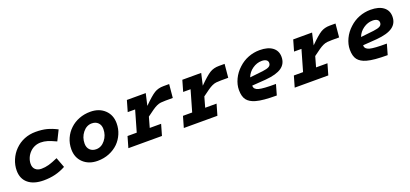

<svg xmlns="http://www.w3.org/2000/svg" viewBox="17 -1237 4263 1998"><g transform="rotate(-20 2149.0 -238.5)"><path d="M377 -368Q342 -368 311.5 -355.5Q281 -343 257 -319Q231 -293 217 -260Q203 -227 203 -193Q203 -153 227.5 -130.5Q252 -108 294 -108Q333 -108 373.5 -119Q414 -130 477 -158L519 -46Q462 -15 402.5 -0.5Q343 14 275 14Q165 14 104 -36.5Q43 -87 43 -178Q43 -238 67.5 -296Q92 -354 135 -397Q181 -443 239 -466.5Q297 -490 365 -490Q434 -490 487 -476.5Q540 -463 600 -432L544 -319Q486 -346 450 -357Q414 -368 377 -368Z M653 -191Q653 -256 678 -311.5Q703 -367 746 -407Q788 -447 846 -469.5Q904 -492 970 -492Q1068 -492 1128.5 -435Q1189 -378 1189 -286Q1189 -224 1165.5 -169.5Q1142 -115 1102 -75Q1059 -33 1000 -9Q941 15 872 15Q774 15 713.5 -42Q653 -99 653 -191ZM803 -200Q803 -156 829 -130Q855 -104 898 -104Q956 -104 997.5 -156Q1039 -208 1039 -277Q1039 -321 1013 -347Q987 -373 944 -373Q886 -373 844.5 -321Q803 -269 803 -200Z M1215 0 1250 -122H1352L1419 -355H1337L1372 -477H1581L1551 -346Q1634 -429 1677 -455.5Q1720 -482 1779 -482H1842L1828 -333H1748Q1717 -333 1695 -330.5Q1673 -328 1649 -317Q1627 -307 1599 -287.5Q1571 -268 1528 -236L1496 -122H1622L1587 0Z M1829 0 1864 -122H1966L2033 -355H1951L1986 -477H2195L2165 -346Q2248 -429 2291 -455.5Q2334 -482 2393 -482H2456L2442 -333H2362Q2331 -333 2309 -330.5Q2287 -328 2263 -317Q2241 -307 2213 -287.5Q2185 -268 2142 -236L2110 -122H2236L2201 0Z M2887 -103 2854 13Q2777 13 2721 8Q2665 3 2626 -8Q2562 -26 2532.5 -64Q2503 -102 2503 -175Q2503 -234 2531.5 -294Q2560 -354 2611 -400Q2659 -445 2719.5 -468.5Q2780 -492 2846 -492Q2937 -492 2987.5 -454Q3038 -416 3038 -348Q3038 -273 2980.5 -232.5Q2923 -192 2802 -182L2649 -171Q2649 -170 2649 -169.5Q2649 -169 2649 -167Q2649 -129 2698 -115.5Q2747 -102 2887 -103ZM2896 -333Q2896 -355 2878 -367Q2860 -379 2828 -379Q2774 -379 2726 -345.5Q2678 -312 2658 -259L2802 -275Q2852 -281 2874 -294Q2896 -307 2896 -333Z M3057 0 3092 -122H3194L3261 -355H3179L3214 -477H3423L3393 -346Q3476 -429 3519 -455.5Q3562 -482 3621 -482H3684L3670 -333H3590Q3559 -333 3537 -330.5Q3515 -328 3491 -317Q3469 -307 3441 -287.5Q3413 -268 3370 -236L3338 -122H3464L3429 0Z M4115 -103 4082 13Q4005 13 3949 8Q3893 3 3854 -8Q3790 -26 3760.5 -64Q3731 -102 3731 -175Q3731 -234 3759.5 -294Q3788 -354 3839 -400Q3887 -445 3947.5 -468.5Q4008 -492 4074 -492Q4165 -492 4215.5 -454Q4266 -416 4266 -348Q4266 -273 4208.5 -232.5Q4151 -192 4030 -182L3877 -171Q3877 -170 3877 -169.5Q3877 -169 3877 -167Q3877 -129 3926 -115.5Q3975 -102 4115 -103ZM4124 -333Q4124 -355 4106 -367Q4088 -379 4056 -379Q4002 -379 3954 -345.5Q3906 -312 3886 -259L4030 -275Q4080 -281 4102 -294Q4124 -307 4124 -333Z"/></g></svg>

Font: Intel One Mono
Style: Bold Italic
Weight: 700
Italic angle: -16°
Monospace: yes
Designer: Fred Shallcrass
Foundry: Frere-Jones Type LLC
Version: Version 1.400;hotconv 1.1.0;makeotfexe 2.6.0;FJTRelease1.4